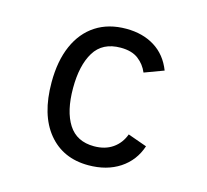

<svg xmlns="http://www.w3.org/2000/svg" viewBox="-83 -618 782 725"><g transform="rotate(15 308.0 -255.5)"><path d="M319.5 12Q220.4 12 162.7 -57.9Q105 -127.9 105 -255Q105 -338.9 131.5 -398.9Q158 -458.9 207.4 -490.9Q256.9 -523 326 -523Q390.5 -523 437.2 -493.9Q483.9 -464.9 506 -408L430.8 -380Q418.6 -409.5 393.1 -429Q367.5 -448.5 324 -448.5Q253 -448.5 221 -396.2Q189 -343.9 189 -255Q189 -164.5 221.6 -113.6Q254.1 -62.8 322 -62.8Q365 -62.8 394.7 -83.4Q424.4 -104 437.5 -140L512 -113.5Q492.5 -54.5 442 -21.2Q391.5 12 319.5 12Z"/></g></svg>

Font: Overpass Mono Light
Style: Regular
Weight: 300
Monospace: yes
Designer: Delve Withrington, Dave Bailey
Foundry: Delve Fonts LLC
Version: Version 4.000